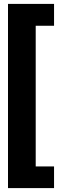

<svg xmlns="http://www.w3.org/2000/svg" viewBox="-20 -842 311 984"><path d="M257 -822V-710H163V11H257V122H21V-822Z"/></svg>

Font: Fira Sans Extra Condensed
Style: Bold
Weight: 700
Width: 1
Designer: Carrois Corporate & Edenspiekermann AG
Foundry: Carrois Corporate GbR & Edenspiekermann AG
Version: Version 4.203